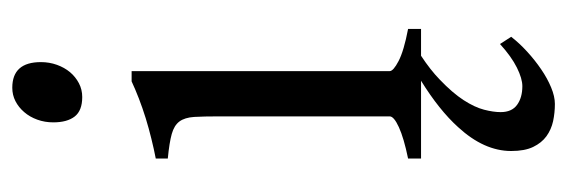

<svg xmlns="http://www.w3.org/2000/svg" viewBox="-324 -378 919 311"><g transform="rotate(-90 135.5 -222.5)"><path d="M190.4 -615.7Q190.4 -602.1 186 -589.8Q181.6 -577.6 174.1 -568.6Q166.5 -559.6 156.2 -554.2Q146 -548.8 133.8 -548.8Q111.8 -548.8 102.3 -561Q92.8 -573.2 92.8 -595.7Q92.8 -609.4 97.2 -621.6Q101.6 -633.8 109.4 -642.8Q117.2 -651.9 127.2 -657Q137.2 -662.1 148.9 -662.1Q190.4 -662.1 190.4 -615.7ZM160.2 0H34.2V-21Q67.4 -27.8 85 -35.9Q102.5 -43.9 102.5 -50.8V-327.1Q102.5 -352.1 101.6 -367.4Q100.6 -382.8 94.2 -391.4Q87.9 -399.9 74 -403.8Q60.1 -407.7 34.2 -410.2V-429.7Q49.3 -432.6 66.2 -436.8Q83 -440.9 99.6 -446Q116.2 -451.2 131.3 -457Q146.5 -462.9 159.2 -468.8H175.8V-50.8Q175.8 -44.9 192.1 -36.4Q208.5 -27.8 244.1 -21V0H200.7Q177.7 15.1 162.1 30.3Q140.6 50.8 128.9 68.8Q117.2 86.9 113.3 102.1Q109.4 117.2 109.4 128.9Q109.4 147 121.1 155.5Q132.8 164.1 151.4 164.1Q163.6 164.1 181.4 155.3Q199.2 146.5 219.7 127.9L231.4 146Q221.2 159.2 207.3 171.9Q193.4 184.6 178.7 194.6Q164.1 204.6 149.4 210.7Q134.8 216.8 122.6 216.8Q108.4 216.8 94.7 213.9Q81.1 210.9 70.3 203.1Q59.6 195.3 53 181.6Q46.4 168 46.4 146Q46.4 102.1 85 60.1Q112.8 29.3 160.2 0Z"/></g></svg>

Font: Akkhara
Style: Regular
Weight: 400
Designer: J. Victor Gaultney
Version: Version 1.00 June 13, 2006, initial release